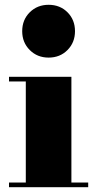

<svg xmlns="http://www.w3.org/2000/svg" viewBox="-20 -780 390 800"><path d="M182.5 -540Q135.5 -540 104 -571.5Q72.5 -603 72.5 -650Q72.5 -697.5 104 -728.8Q135.5 -760 182.5 -760Q230 -760 261.2 -728.8Q292.5 -697.5 292.5 -650Q292.5 -603 261.2 -571.5Q230 -540 182.5 -540ZM277.5 -460V-19.5H347.5V0H17.5V-19.5H87.5V-440.5H17.5V-460Z"/></svg>

Font: Bodoni Moda 11pt Black
Style: Regular
Weight: 900
Designer: Owen Earl
Foundry: indestructible type
Version: Version 2.004